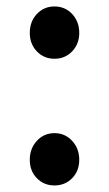

<svg xmlns="http://www.w3.org/2000/svg" viewBox="-20 -562 338 595"><path d="M72.3 -460Q72.3 -495.1 94.2 -518.6Q116.2 -542 148.9 -542Q181.6 -542 203.6 -518.6Q225.6 -495.1 225.6 -460Q225.6 -425.8 203.6 -402.8Q181.6 -379.9 148.9 -379.9Q116.2 -379.9 94.2 -402.8Q72.3 -425.8 72.3 -460ZM203.6 -9.8Q181.6 12.7 148.9 12.7Q116.2 12.7 94.2 -9.8Q72.3 -32.2 72.3 -66.9Q72.3 -101.6 94.2 -125.5Q116.2 -149.4 148.9 -149.4Q181.6 -149.4 203.6 -125.5Q225.6 -101.6 225.6 -66.9Q225.6 -32.2 203.6 -9.8Z"/></svg>

Font: Gen Jyuu GothicL Medium
Style: Regular
Weight: 500
Designer: [Source Han Sans]
Ryoko NISHIZUKA  (kana & ideographs); Paul D. Hunt (Latin, Greek & Cyrillic); Wenlong ZHANG  (bopomofo
Version: Version 1.002.20150607